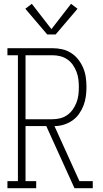

<svg xmlns="http://www.w3.org/2000/svg" viewBox="-20 -988 540 1008"><path d="M19 0V-37H74V-698H19V-735H255Q281 -735 306 -729.5Q331 -724 353 -710Q375 -696 391 -675.5Q407 -655 417 -631Q427 -607 430.5 -581.5Q434 -556 434 -530Q434 -506 430.5 -481Q427 -456 418 -433Q409 -410 394.5 -389.5Q380 -369 359.5 -355Q339 -341 315 -333.5Q291 -326 266 -326L397 -37H467V0H371L223 -326H114V-37H170V0ZM255 -362Q276 -362 296 -367Q316 -372 333 -384Q350 -396 362 -413Q374 -430 381.5 -449.5Q389 -469 391.5 -489.5Q394 -510 394 -530Q394 -551 391.5 -571.5Q389 -592 381.5 -611.5Q374 -631 362 -648Q350 -665 333 -676.5Q316 -688 296 -693Q276 -698 255 -698H114V-362ZM228 -807 113 -942 147 -968 250 -835 353 -968 387 -942 272 -807Z"/></svg>

Font: Iosevka Slab Extralight
Style: Regular
Weight: 200
Monospace: yes
Designer: Belleve Invis
Foundry: Belleve Invis
Version: Version 11.1.1; ttfautohint (v1.8.3)